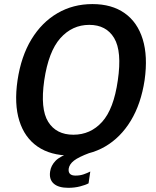

<svg xmlns="http://www.w3.org/2000/svg" viewBox="-20 -753 767 942"><path d="M324.5 10Q228 10 164.2 -34Q100.5 -78 74.8 -160.5Q49 -243 66 -359Q83.5 -476.5 134.2 -560Q185 -643.5 261.8 -688.2Q338.5 -733 433.5 -733Q528.5 -733 591.5 -688.5Q654.5 -644 680.2 -560.5Q706 -477 689.5 -360Q672 -244 622 -161.2Q572 -78.5 496 -34.2Q420 10 324.5 10ZM340 -92Q424 -92 481 -155Q538 -218 558 -358.5Q579 -501 540.2 -566Q501.5 -631 418 -631Q334.5 -631 276.2 -565.8Q218 -500.5 197 -358.5Q177 -218.5 216.5 -155.2Q256 -92 340 -92ZM315 168.5Q266.5 168.5 243.2 147.5Q220 126.5 226 88Q230 59.5 252.5 36Q275 12.5 334 -7L419 -2.5Q365.5 17.5 343 35Q320.5 52.5 317 74.5Q313 108.5 350.5 108.5Q373 108.5 391.2 102Q409.5 95.5 423 88.5L414.5 146.5Q400 154.5 373 161.5Q346 168.5 315 168.5Z"/></svg>

Font: Public Sans SemiBold
Style: Italic
Weight: 600
Italic angle: -8°
Designer: The Public Sans project authors (U.S. Web Design System). Libre Franklin designed by Pablo Impallari and Rodrigo Fuenzal
Version: Version 1.007; ttfautohint (v1.8.1) -l 8 -r 50 -G 200 -x 14 